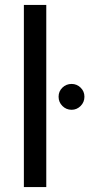

<svg xmlns="http://www.w3.org/2000/svg" viewBox="-20 -760 363 780"><path d="M77 -740H168V0H77ZM218 -367Q218 -389 233.5 -404Q249 -419 271 -419Q292 -419 307.5 -404Q323 -389 323 -367Q323 -345 307.5 -329.5Q292 -314 271 -314Q249 -314 233.5 -329.5Q218 -345 218 -367Z"/></svg>

Font: Poppins A&M
Style: Regular-A&M
Weight: 400
Designer: Ninad Kale (Devanagari), Jonny Pinhorn (Latin)
Foundry: Indian Type Foundry
Version: 4.004